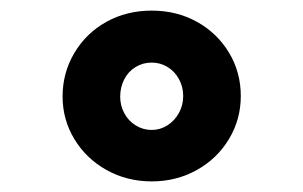

<svg xmlns="http://www.w3.org/2000/svg" viewBox="-20 -735 572 362"><path d="M98 -553Q98 -597.7 120.1 -635Q142.2 -672.4 180.4 -693.7Q218.6 -715 266 -715Q313.4 -715 351.6 -693.7Q389.8 -672.4 411.9 -635.5Q434 -598.7 434 -554Q434 -509.8 411.7 -472.8Q389.4 -435.8 351 -414.4Q312.6 -393 266 -393Q219.4 -393 181 -414.4Q142.6 -435.8 120.3 -472.6Q98 -509.4 98 -553ZM325.4 -554Q325.4 -571.2 317.4 -585.9Q309.4 -600.5 295.7 -608.8Q282 -617 265.9 -617Q249.3 -617 235.4 -608.5Q221.6 -600 214.1 -585.1Q206.6 -570.1 206.6 -552.8Q206.6 -535.6 214.6 -521.1Q222.5 -506.6 236.3 -498.3Q250 -490 266 -490Q282 -490 295.7 -498.7Q309.3 -507.4 317.4 -522.1Q325.4 -536.8 325.4 -554Z"/></svg>

Font: Easer Grotesk Variable
Style: Regular
Weight: 400
Designer: Boardeaser, Bonnie Shaver-Troup, Thomas Jockin
Foundry: Lexend
Version: Version 1.001;Glyphs 3.1.2 (3151)